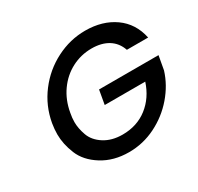

<svg xmlns="http://www.w3.org/2000/svg" viewBox="-151 -885 1105 1071"><g transform="rotate(-30 401.5 -349.0)"><path d="M665 -495Q647 -547 604 -573.5Q561 -600 498 -600Q429 -600 369.5 -569Q310 -538 269.5 -481Q229 -424 216 -349Q210 -319 210 -291Q210 -251 226.5 -205Q243 -159 291.5 -128Q340 -97 409 -97Q502 -97 569 -149Q636 -201 665 -290H404L420 -381H803L787 -292Q762 -211 703.5 -143Q645 -75 563.5 -34.5Q482 6 391 6Q293 6 220 -39.5Q147 -85 120 -151.5Q93 -218 93 -280Q93 -313 99 -349Q117 -451 178.5 -532Q240 -613 329.5 -658.5Q419 -704 516 -704Q627 -704 704 -649.5Q781 -595 802 -495Z"/></g></svg>

Font: Fz Poppins Med
Style: Italic
Weight: 500
Italic angle: -10°
Designer: Ninad Kale (Devanagari), Jonny Pinhorn (Latin)
Foundry: Indian Type Foundry
Version: Vit hóa bi Vntype.Com & FontZin.Com